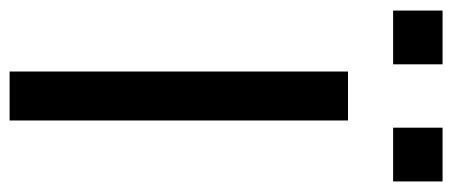

<svg xmlns="http://www.w3.org/2000/svg" viewBox="-291 -651 942 400"><g transform="rotate(90 180.0 -451.0)"><path d="M129 0V-705H231V0ZM246 -799V-902H358V-799ZM2 -799V-902H114V-799Z"/></g></svg>

Font: Nunito Sans 7pt Expanded
Style: Regular
Weight: 400
Width: 7
Designer: Vernon Adams
Foundry: Vernon Adams
Version: Version 3.101;gftools[0.9.27]